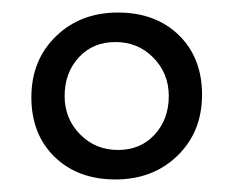

<svg xmlns="http://www.w3.org/2000/svg" viewBox="-20 -694 372 306"><path d="M265 -638Q302 -602 302 -543Q302 -484 263 -446Q224 -408 164 -408Q104 -408 67 -444Q30 -480 30 -539Q30 -598 69 -636Q108 -674 168 -674Q228 -674 265 -638ZM83 -541Q83 -505 107.5 -480Q132 -455 168 -455Q204 -455 226.5 -479.5Q249 -504 249 -541Q249 -577 224.5 -602Q200 -627 164 -627Q128 -627 105.5 -602.5Q83 -578 83 -541Z"/></svg>

Font: Hind Siliguri Light
Style: Regular
Weight: 300
Designer: Jyotish Sonowal
Foundry: Indian Type Foundry
Version: Version 1.001;PS 1.0;hotconv 1.0.86;makeotf.lib2.5.63406; tt